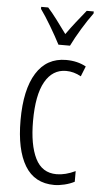

<svg xmlns="http://www.w3.org/2000/svg" viewBox="-55 -800 440 844"><g transform="rotate(5 165.0 -377.5)"><path d="M217 10Q130 10 87.5 -60.5Q45 -131 45 -261Q45 -396 90.5 -469Q136 -542 222 -542Q272 -542 310 -521L292 -476Q260 -494 226 -494Q166 -494 133 -435.5Q100 -377 100 -262Q100 -157 129.5 -97.5Q159 -38 223 -38Q262 -38 306 -59V-12Q287 -2 262.5 4Q238 10 217 10ZM182 -606Q164 -641 138.5 -684Q113 -727 92 -756V-765H123Q142 -744 164.5 -714Q187 -684 208 -655Q230 -686 249 -710Q268 -734 293 -765H324V-756Q301 -725 275.5 -683Q250 -641 233 -606Z"/></g></svg>

Font: Noto Sans Sinhala UI ExtraCondensed Light
Style: Regular
Weight: 300
Width: 2
Designer: Jelle Bosma - Monotype Design Team
Foundry: Monotype Imaging Inc.
Version: Version 2.006; ttfautohint (v1.8.4.7-5d5b)